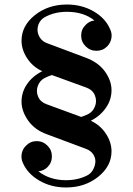

<svg xmlns="http://www.w3.org/2000/svg" viewBox="-20 -706 588 849"><path d="M272 123Q206.1 123 153.8 92.5Q101.6 62 81.1 14.2Q72.3 -4.4 75.9 -25.9Q79.6 -47.4 95.2 -62Q114.7 -82 142.3 -82Q169.9 -82 189.9 -62Q209.5 -42.5 209.5 -14.4Q209.5 13.7 189.9 33.2Q174.8 48.3 149.9 51.8Q200.2 90.8 272 90.8Q325.7 90.8 367.2 68.8Q381.3 61.5 390.6 45.7Q399.9 29.8 401.6 12Q403.3 -5.9 392.8 -22.7Q382.3 -39.6 359.9 -47.9Q221.7 -99.1 186 -112.8Q133.3 -131.8 104.2 -173.3Q75.2 -214.8 75.2 -256.8Q75.2 -298.8 99.9 -334.5Q124.5 -370.1 167 -391.1Q124.5 -410.6 99.9 -448.5Q75.2 -486.3 75.2 -525.9Q75.2 -591.8 134 -638.9Q192.9 -686 275.9 -686Q341.8 -686 394 -655.8Q446.3 -625.5 466.8 -577.1Q476.1 -558.6 472.7 -537.6Q469.2 -516.6 454.1 -501Q434.6 -481.4 406.5 -481.4Q378.4 -481.4 358.9 -501Q338.9 -520.5 338.9 -548.6Q338.9 -576.7 358.9 -596.2Q376.5 -613.8 397.9 -615.2Q350.1 -653.8 275.9 -653.8Q222.7 -653.8 181.2 -631.8Q164.1 -623.5 154.5 -606.9Q145 -590.3 146 -570.8Q147.5 -551.8 158.7 -536.6Q169.9 -521.5 188 -515.1Q301.8 -473.1 356 -452.1Q414.1 -431.2 443.6 -390.4Q473.1 -349.6 473.1 -307.1Q473.1 -265.1 448.5 -229.5Q423.8 -193.8 381.8 -171.9Q423.3 -152.8 448.2 -115Q473.1 -77.1 473.1 -37.1Q473.1 28.8 414.1 75.9Q355 123 272 123ZM176.8 -360.8Q155.3 -349.1 147 -325.4Q138.7 -301.8 148.7 -278.3Q158.7 -254.9 186 -245.1L338.9 -189Q350.1 -191.9 371.1 -202.1Q392.1 -213.4 400.6 -237.1Q409.2 -260.7 399.4 -284.7Q389.6 -308.6 361.8 -318.8L210 -374H209Q196.8 -370.6 176.8 -360.8Z"/></svg>

Font: Fin Serif Display
Style: Italic
Weight: 400
Italic angle: -12°
Designer: J. Blake Harris
Version: Version 1.006;FEAKit 1.0